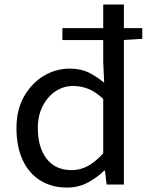

<svg xmlns="http://www.w3.org/2000/svg" viewBox="-20 -816 660 849"><path d="M276.6 13.4Q208.7 13.4 158.3 -17.9Q107.9 -49.1 80.3 -108.2Q52.8 -167.2 52.8 -249.5Q52.8 -329.9 85.8 -388.6Q118.9 -447.4 172.6 -480Q226.3 -512.6 288.4 -512.6Q336 -512.6 370.6 -496Q405.3 -479.4 440.6 -450.3L436.4 -542.9V-796H527.8V0H451.4L444.1 -61.8H440.7Q409.9 -30.8 368.2 -8.7Q326.5 13.4 276.6 13.4ZM296.8 -63.7Q335 -63.7 368.9 -82.2Q402.8 -100.8 436.4 -137.9V-378.7Q402.4 -410.5 370 -423.2Q337.5 -435.9 303.5 -435.9Q260.6 -435.9 225.1 -412Q189.6 -388.2 168.4 -346.2Q147.3 -304.3 147.3 -250.2Q147.3 -164.3 186.2 -114Q225.2 -63.7 296.8 -63.7ZM255.9 -638.9V-691.6H609.1V-644.3L523.9 -638.9Z"/></svg>

Font: Noto Sans KR Thin
Style: Regular
Weight: 100
Designer: Ryoko NISHIZUKA 西塚涼子 (kana, bopomofo & ideographs); Paul D. Hunt (Latin, Greek & Cyrillic); Sandoll Communications 산돌커뮤니
Foundry: Adobe
Version: Version 2.004-H2;hotconv 1.0.118;makeotfexe 2.5.65603